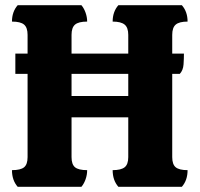

<svg xmlns="http://www.w3.org/2000/svg" viewBox="-20 -718 767 738"><path d="M48 0Q26 -25 26 -64Q59 -64 72.5 -75Q86 -86 86 -114V-434H39V-512H86V-584Q86 -612 72.5 -623.5Q59 -635 26 -635Q26 -673 48 -698H293Q303 -686 309 -669Q315 -652 315 -635Q282 -635 268.5 -623.5Q255 -612 255 -584V-512H473V-584Q473 -612 459 -623.5Q445 -635 413 -635Q413 -673 435 -698H679Q701 -673 701 -635Q669 -635 655.5 -623.5Q642 -612 642 -584V-512H687Q687 -493 685.5 -470.5Q684 -448 671 -434H642V-114Q642 -86 655.5 -75Q669 -64 701 -64Q701 -25 679 0H435Q413 -25 413 -64Q445 -64 459 -75Q473 -86 473 -114V-267H255V-114Q255 -86 268.5 -75Q282 -64 315 -64Q315 -46 309 -29Q303 -12 293 0ZM255 -349H473V-434H255Z"/></svg>

Font: Calistoga
Style: Regular
Weight: 400
Designer: Yvonne Schuttler, Eben Sorkin
Foundry: www.sorkintype.com
Version: Version 1.010; ttfautohint (v1.8.4.7-5d5b)